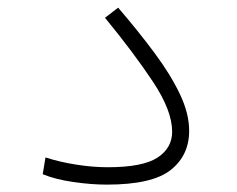

<svg xmlns="http://www.w3.org/2000/svg" viewBox="-20 -486 626 507"><path d="M262.2 1.5Q220.7 1.5 173.6 -5.4Q126.5 -12.2 92.8 -25.9L100.1 -70.3Q137.7 -58.1 181.2 -51.3Q224.6 -44.4 264.6 -44.4Q356.9 -44.4 395.8 -69.8Q434.6 -95.2 434.6 -138.2Q434.6 -193.8 384 -270Q333.5 -346.2 257.3 -439L292 -465.8Q345.2 -403.8 387.7 -346.7Q430.2 -289.6 454.8 -238Q479.5 -186.5 479.5 -140.6Q479.5 -75.7 430.7 -37.1Q381.8 1.5 262.2 1.5Z"/></svg>

Font: Cascadia Mono NF ExtraLight
Style: Regular
Weight: 200
Monospace: yes
Designer: Aaron Bell
Foundry: Saja Typeworks
Version: Version 2404.023; ttfautohint (v1.8.4)